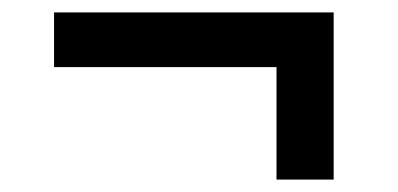

<svg xmlns="http://www.w3.org/2000/svg" viewBox="-20 -369 640 309"><path d="M425 -261H67V-349H517V-80H425Z"/></svg>

Font: IBM Plex Serif
Style: Bold
Weight: 700
Designer: Mike Abbink, Paul van der Laan, Pieter van Rosmalen
Foundry: Bold Monday
Version: Version 2.008